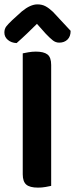

<svg xmlns="http://www.w3.org/2000/svg" viewBox="-27 -851 343 878"><path d="M147 7Q109 7 93 -7Q77 -21 77 -54V-607Q86 -609 103 -612Q120 -615 137 -615Q173 -615 190 -602Q207 -589 207 -554V-1Q198 1 181.5 4Q165 7 147 7ZM142 -742Q122 -722 98 -699Q74 -676 49 -654Q25 -655 9 -668.5Q-7 -682 -7 -702Q-7 -719 2 -730.5Q11 -742 29 -759L73 -799Q112 -831 144 -831Q165 -831 181 -822.5Q197 -814 215 -797L296 -710Q296 -684 281.5 -670Q267 -656 244 -656Q228 -656 215 -666Q202 -676 182 -697Z"/></svg>

Font: Baloo Paaji 2 SemiBold
Style: Regular
Weight: 600
Designer: Shuchita Grover, Noopur Datye and Ek Type
Foundry: Ek Type
Version: Version 1.640;hotconv 1.0.111;makeotfexe 2.5.65597; ttfautoh